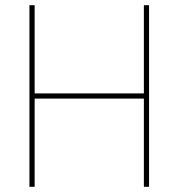

<svg xmlns="http://www.w3.org/2000/svg" viewBox="-20 -730 666 740"><path d="M554.5 -350V-20V-10H534.5V-20V-350H113.5V-20V-10H93.5V-20V-350V-370V-700V-710H113.5V-700V-370H534.5V-700V-710H554.5V-700V-370Z"/></svg>

Font: Nordica Plus
Style: NordicaClassicUltraLightCond
Weight: 300
Version: Version 1.01